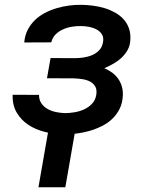

<svg xmlns="http://www.w3.org/2000/svg" viewBox="-20 -558 627 812"><path d="M295.9 -312Q314 -312 333.7 -314.9Q353.5 -317.9 370.8 -325.4Q388.2 -333 400.6 -346.7Q413.1 -360.4 416 -381.8Q418.9 -401.4 410.2 -414.1Q401.4 -426.8 387.2 -434.1Q373 -441.4 355.5 -444.6Q337.9 -447.8 323.2 -447.8Q305.2 -448.2 284.9 -445.1Q264.6 -441.9 246.6 -433.8Q228.5 -425.8 215.1 -412.4Q201.7 -398.9 196.8 -378.9L82.5 -378.4Q85 -407.7 96.9 -431.2Q108.9 -454.6 127.4 -472.7Q146 -490.7 169.7 -503.2Q193.4 -515.6 219.7 -523.4Q246.1 -531.2 273.2 -534.7Q300.3 -538.1 326.2 -537.6Q349.1 -537.1 373.8 -533.9Q398.4 -530.8 421.9 -523.7Q445.3 -516.6 466.1 -505.1Q486.8 -493.7 502 -477.3Q517.1 -460.9 525.1 -438.7Q533.2 -416.5 531.2 -388.2Q529.8 -364.7 519.5 -346.4Q509.3 -328.1 493.9 -313.7Q478.5 -299.3 459.5 -288.6Q440.4 -277.8 421.4 -269.5Q439.9 -261.7 454.8 -250.5Q469.7 -239.3 480 -224.6Q490.2 -210 495.4 -191.9Q500.5 -173.8 499.5 -153.3Q498 -122.1 485.8 -97.7Q473.6 -73.2 454.3 -54.9Q435.1 -36.6 409.7 -24.2Q384.3 -11.7 356.7 -3.9Q329.1 3.9 300.8 7.1Q272.5 10.3 246.6 9.8Q207.5 9.3 169.2 -0.2Q130.9 -9.8 100.3 -29.8Q69.8 -49.8 51 -81.3Q32.2 -112.8 33.2 -157.2L145 -156.7Q145 -135.3 155.3 -120.6Q165.5 -106 181.6 -96.9Q197.8 -87.9 217.3 -84Q236.8 -80.1 255.4 -79.6Q273.9 -79.6 295.7 -83.3Q317.4 -86.9 336.7 -95.9Q356 -105 369.9 -120.1Q383.8 -135.3 387.2 -157.2Q390.6 -179.2 382.6 -192.6Q374.5 -206.1 360.1 -213.4Q345.7 -220.7 327.4 -223.4Q309.1 -226.1 292 -226.6L178.7 -227.1L193.8 -312.5ZM256.3 233.9H142.6L188.5 -29.3H302.2Z"/></svg>

Font: Roboto Mono Medium
Style: Italic
Weight: 500
Designer: Google
Version: Version 2.000985; 2015; ttfautohint (v1.3)